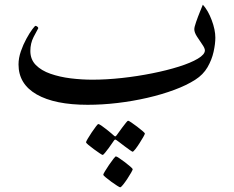

<svg xmlns="http://www.w3.org/2000/svg" viewBox="-20 -423 1007 825"><path d="M905.3 -261.2Q905.3 -234.4 897.7 -200.2Q890.1 -166 871.6 -134Q853 -102.1 819.3 -80.6Q782.2 -56.6 729 -36.9Q675.8 -17.1 613.3 -2.7Q550.8 11.7 485.1 19.5Q419.4 27.3 356.9 27.3Q215.3 27.3 137.5 -17.3Q59.6 -62 59.6 -146Q59.6 -173.3 69.6 -202.4Q79.6 -231.4 93.3 -256.3Q106.9 -281.2 118.4 -296.6Q129.9 -312 132.8 -312Q135.3 -312 139.9 -308.8Q144.5 -305.7 144.5 -301.8Q138.2 -291 124.3 -263.9Q110.4 -236.8 110.4 -204.1Q110.4 -167.5 134 -143.6Q157.7 -119.6 197 -106Q236.3 -92.3 283.4 -86.4Q330.6 -80.6 377.4 -80.6Q437.5 -80.6 503.9 -87.9Q570.3 -95.2 633.8 -107.9Q697.3 -120.6 748.5 -136.7Q799.8 -152.8 830.1 -170.9Q860.4 -189 860.4 -206.5Q860.4 -215.8 849.1 -231.9Q837.9 -248 826.4 -265.9Q814.9 -283.7 814.9 -297.4Q814.9 -306.6 822.8 -329.1Q830.6 -351.6 839.6 -373.5Q848.6 -395.5 851.6 -402.8Q874 -378.4 889.6 -336.7Q905.3 -294.9 905.3 -261.2ZM550.3 304.2Q550.3 306.6 543.5 318.8Q536.6 331.1 526.9 345.7Q517.1 360.4 508.5 371.1Q500 381.8 496.1 381.8Q494.1 381.8 482.9 374.8Q471.7 367.7 458 357.7Q444.3 347.7 434.1 339.1Q423.8 330.6 423.8 327.6Q423.8 324.7 431.2 312.5Q438.5 300.3 448.5 285.6Q458.5 271 467 260Q475.6 249 478 249Q481 249 492.4 256.6Q503.9 264.2 517.3 274.4Q530.8 284.7 540.5 293.2Q550.3 301.8 550.3 304.2ZM602.5 150.9Q602.5 153.8 595.5 166Q588.4 178.2 579.1 192.9Q569.8 207.5 561.3 218.3Q552.7 229 549.8 229Q548.3 229 537.8 221.7Q527.3 214.4 514.6 204.8Q502 195.3 492.2 187.7Q482.4 180.2 481.4 179.7Q477.5 176.8 475.1 176.8Q472.7 176.8 470.2 180.2Q469.2 181.2 462.9 190.7Q456.5 200.2 447.8 212.2Q439 224.1 431.4 233.4Q423.8 242.7 420.9 242.7Q418.9 242.7 408 235.4Q397 228 383.3 218Q369.6 208 359.6 199.5Q349.6 190.9 349.6 188.5Q349.6 185.5 356.9 173.1Q364.3 160.6 374 146Q383.8 131.3 392.1 120.6Q400.4 109.9 401.9 109.9Q405.8 109.9 416 116.9Q426.3 124 438 133.3Q449.7 142.6 458.5 150.1Q467.3 157.7 468.3 158.7Q473.1 163.1 475.1 163.1Q478 163.1 481.9 157.2Q482.9 156.2 489.5 146.7Q496.1 137.2 504.9 125.5Q513.7 113.8 521 104.7Q528.3 95.7 530.3 95.7Q533.2 95.7 544.4 103.3Q555.7 110.8 569.1 121.1Q582.5 131.3 592.5 139.9Q602.5 148.4 602.5 150.9Z"/></svg>

Font: Scheherazade New Medium
Style: Regular
Weight: 500
Designer: SIL International
Foundry: SIL International
Version: Version 4.000